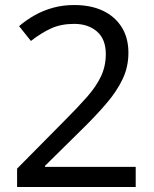

<svg xmlns="http://www.w3.org/2000/svg" viewBox="-20 -744 612 764"><path d="M48 0V-73L235 -262Q289 -316 326 -358Q363 -400 382 -440.5Q401 -481 401 -529Q401 -588 366 -618.5Q331 -649 275 -649Q223 -649 183.5 -631Q144 -613 103 -581L56 -640Q84 -664 117.5 -683Q151 -702 190.5 -713Q230 -724 275 -724Q342 -724 390 -701Q438 -678 464.5 -635.5Q491 -593 491 -534Q491 -478 468 -429.5Q445 -381 404 -333Q363 -285 308 -231L159 -84V-80H520V0Z"/></svg>

Font: Noto Sans Symbols
Style: Regular
Weight: 400
Designer: Monotype Design Team
Foundry: Monotype Imaging Inc.
Version: Version 2.002